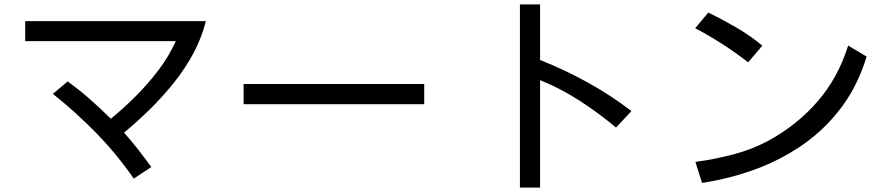

<svg xmlns="http://www.w3.org/2000/svg" viewBox="-20 -816 4040 874"><path d="M588.9 -2.9Q512.7 -113.3 418.9 -209.5Q325.2 -305.7 220.7 -388.7L288.1 -445.3Q340.8 -407.2 389.6 -364.3Q438.5 -321.3 484.4 -275.4Q543 -323.2 598.6 -378.9Q654.3 -434.6 701.7 -497.1Q749 -559.6 780.3 -628.9H94.7V-719.7H917Q898.4 -644.5 860.8 -574.2Q823.2 -503.9 772 -439.9Q720.7 -376 663.1 -319.3Q605.5 -262.7 547.9 -214.8L544.9 -211.9Q578.1 -174.8 608.9 -135.3Q639.6 -95.7 668.9 -55.7Z M1088.9 -341.8V-433.6H1911.1V-341.8Z M2346.7 38.1V-795.9H2438.5V-543Q2549.8 -499 2654.8 -440.9Q2759.8 -382.8 2854.5 -310.5L2784.2 -235.4Q2706.1 -300.8 2619.6 -356.9Q2533.2 -413.1 2438.5 -451.2V38.1Z M3385.7 -532.2Q3329.1 -576.2 3268.6 -615.2Q3208 -654.3 3144.5 -687.5L3204.1 -758.8Q3268.6 -727.5 3331.5 -690.9Q3394.5 -654.3 3450.2 -608.4ZM3175.8 16.6 3145.5 -79.1Q3229.5 -89.8 3316.9 -112.8Q3404.3 -135.7 3478.5 -175.8Q3610.4 -248 3703.1 -356Q3795.9 -463.9 3840.8 -608.4L3924.8 -558.6Q3885.7 -428.7 3812 -329.6Q3738.3 -230.5 3639.2 -160.6Q3540 -90.8 3422.4 -46.9Q3304.7 -2.9 3175.8 16.6Z"/></svg>

Font: Kosugi
Style: Regular
Weight: 400
Version: Version 4.002